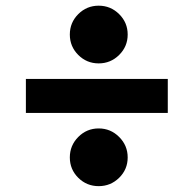

<svg xmlns="http://www.w3.org/2000/svg" viewBox="-20 -655 672 666"><path d="M393.3 -464.4Q363.8 -435.1 322.3 -435.1Q280.8 -435.1 251.5 -464.4Q222.2 -493.7 222.2 -535.2Q222.2 -576.7 251.5 -606Q280.8 -635.3 322.3 -635.3Q363.8 -635.3 393.3 -606Q422.9 -576.7 422.9 -535.2Q422.9 -493.7 393.3 -464.4ZM69.8 -263.2V-381.3H562V-263.2ZM251.5 -38.3Q222.2 -67.4 222.2 -108.9Q222.2 -150.4 251.5 -179.9Q280.8 -209.5 322.3 -209.5Q363.8 -209.5 393.3 -179.9Q422.9 -150.4 422.9 -108.9Q422.9 -67.4 393.3 -38.3Q363.8 -9.3 322.3 -9.3Q280.8 -9.3 251.5 -38.3Z"/></svg>

Font: Goblin
Style: Regular
Weight: 400
Designer: Riccardo De Franceschi
Foundry: Sorkin Type Co.
Version: Version 1.001